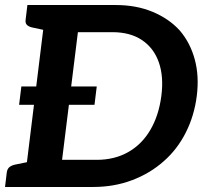

<svg xmlns="http://www.w3.org/2000/svg" viewBox="-26 -744 812 764"><path d="M69 0 158 -724H435Q516 -724 581 -697Q646 -670 689 -623Q731 -574 749 -507.5Q767 -441 757 -362Q747 -283 713 -216Q679 -149 625 -102Q571 -54 499.5 -27Q428 0 345 0ZM221 -108H359Q430 -108 484.5 -139Q539 -170 572.5 -227.5Q606 -285 616 -362Q626 -439 606 -496Q586 -553 539 -584.5Q492 -616 421 -616H284ZM-6 0 1 -58Q3 -72 11.5 -79Q20 -86 34 -89L93 -101V0ZM182 -724 157 -623 101 -635Q88 -638 81 -645Q74 -652 76 -666L83 -724ZM50 -327 59 -400H359L350 -327Z"/></svg>

Font: Aleo
Style: Bold Italic
Weight: 700
Italic angle: -7°
Version: Version 2.001;gftools[0.9.29]